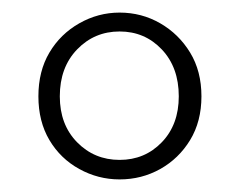

<svg xmlns="http://www.w3.org/2000/svg" viewBox="-20 -762 379 305"><path d="M170 -508Q210 -508 237 -536Q264 -564 264 -609Q264 -655 237 -683.5Q210 -712 170 -712Q130 -712 102.5 -683.5Q75 -655 75 -609Q75 -564 102.5 -536Q130 -508 170 -508ZM170 -477Q136 -477 106 -493.5Q76 -510 58.5 -539.5Q41 -569 41 -609Q41 -649 58.5 -678.5Q76 -708 106 -725Q136 -742 170 -742Q205 -742 234.5 -725Q264 -708 282 -678.5Q300 -649 300 -609Q300 -569 282 -539.5Q264 -510 234.5 -493.5Q205 -477 170 -477Z"/></svg>

Font: Early Summer Mincho Light
Style: Regular
Weight: 300
Designer: GuiWonder
Version: Version 1.002